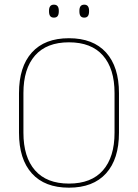

<svg xmlns="http://www.w3.org/2000/svg" viewBox="-20 -816 606 844"><path d="M283 9Q176.5 9 120 -53.8Q63.5 -116.5 63.5 -232.5V-406.5Q63.5 -522.5 120 -585.2Q176.5 -648 283 -648Q389.5 -648 446.2 -585.2Q503 -522.5 503 -406.5V-232.5Q503 -116.5 446.2 -53.8Q389.5 9 283 9ZM283 -9Q381.5 -9 432.5 -67.2Q483.5 -125.5 483.5 -232.5V-407Q483.5 -514 432.5 -572Q381.5 -630 283 -630Q185 -630 134 -572Q83 -514 83 -407V-232.5Q83 -125.5 134 -67.2Q185 -9 283 -9ZM217 -738.5Q206 -738.5 200.8 -745.2Q195.5 -752 195.5 -766V-769Q195.5 -782 200.8 -788.8Q206 -795.5 217 -795.5Q228 -795.5 233.2 -788.8Q238.5 -782 238.5 -769V-766Q238.5 -752 233.2 -745.2Q228 -738.5 217 -738.5ZM350.5 -738.5Q339.5 -738.5 334.2 -745.2Q329 -752 329 -766V-769Q329 -782 334.2 -788.8Q339.5 -795.5 350.5 -795.5Q361 -795.5 366.2 -788.8Q371.5 -782 371.5 -769V-766Q371.5 -752 366.2 -745.2Q361 -738.5 350.5 -738.5Z"/></svg>

Font: Anek Gurmukhi Medium Thin
Style: Regular
Weight: 250
Version: Version 1.003